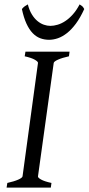

<svg xmlns="http://www.w3.org/2000/svg" viewBox="-20 -849 401 869"><path d="M292 -594.2Q261.2 -587.4 242.7 -579.1Q224.1 -570.8 223.1 -564L151.9 -50.8Q150.9 -44.9 166 -36.4Q181.2 -27.8 212.9 -21L210 0H9.8L13.2 -21Q43.9 -27.8 62.3 -35.9Q80.6 -43.9 82 -50.8L151.9 -564Q152.8 -569.8 137.7 -578.6Q122.6 -587.4 91.8 -594.2L95.2 -615.2H294.9ZM361.3 -808.1Q343.3 -768.6 323.5 -741.9Q303.7 -715.3 283.2 -699.2Q262.7 -683.1 242.2 -676Q221.7 -668.9 202.1 -668.9Q180.7 -668.9 161.9 -676Q143.1 -683.1 127.4 -699.5Q111.8 -715.8 99.6 -742.4Q87.4 -769 79.1 -808.1Q85.9 -816.4 92.3 -820.8Q98.6 -825.2 106 -829.1Q112.8 -802.2 124.3 -783.7Q135.7 -765.1 149.7 -753.7Q163.6 -742.2 178.7 -737.1Q193.8 -731.9 208 -731.9Q223.1 -731.9 240.7 -737.1Q258.3 -742.2 275.6 -753.7Q293 -765.1 309.6 -783.7Q326.2 -802.2 340.3 -829.1Q347.2 -825.2 351.8 -821.3Q356.4 -817.4 361.3 -808.1Z"/></svg>

Font: Gentium Basic
Style: Italic
Weight: 400
Italic angle: -8°
Designer: J. Victor Gaultney and Annie Olsen
Foundry: SIL International
Version: Version 1.102; 2013; Maintenance release